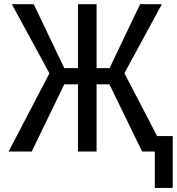

<svg xmlns="http://www.w3.org/2000/svg" viewBox="-20 -731 853 926"><path d="M445.8 -324.2V0H356V-324.2H290L132.8 0H21.5L218.3 -377.4L37.1 -710.9H142.6L290 -402.3H356V-710.9H445.8V-402.3H508.3L655.8 -710.9H760.7L580.1 -377.9L737.8 -74.7H813V175.3H726.6V0H665.5L507.8 -324.2Z"/></svg>

Font: RobotoCondensed-Regular
Style: Regular
Weight: 400
Designer: Google
Version: Version 2.001201; 2014